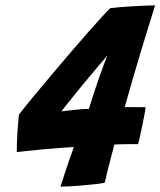

<svg xmlns="http://www.w3.org/2000/svg" viewBox="-20 -691 598 716"><path d="M495 -153.5Q480.5 -153.5 466 -153.5Q451.5 -153.5 436.8 -153.2Q422 -153 406.5 -152Q393 -102 384.2 -66.5Q375.5 -31 370.5 -9.5Q356 -6.5 332.8 -4Q309.5 -1.5 284.2 0.8Q259 3 237.8 4Q216.5 5 205.5 5Q211 -13 224 -52.2Q237 -91.5 255.5 -143Q230.5 -141.5 198.5 -139Q166.5 -136.5 134.5 -133.5Q102.5 -130.5 77.5 -127.8Q52.5 -125 42.5 -124Q42.5 -155.5 44.8 -192.5Q47 -229.5 50.5 -263.5Q70.5 -289.5 100.5 -326Q130.5 -362.5 165.8 -404.2Q201 -446 236.5 -487.5Q272 -529 303.8 -565.2Q335.5 -601.5 358.8 -626.8Q382 -652 391.5 -660.5Q400 -662 421.2 -663.8Q442.5 -665.5 468.8 -667.2Q495 -669 519.5 -670Q544 -671 558.5 -671Q556 -663.5 547.5 -636Q539 -608.5 526.5 -568.2Q514 -528 499.8 -480.5Q485.5 -433 471.5 -384Q457.5 -335 445 -291.5Q458.5 -291.5 474.8 -291.5Q491 -291.5 504.5 -291.5Q518 -291.5 523 -291Q523 -287.5 520.2 -272Q517.5 -256.5 513.2 -235.2Q509 -214 504.2 -192Q499.5 -170 495 -153.5ZM380.5 -484Q367.5 -469 351.2 -449.8Q335 -430.5 317.5 -409.8Q300 -389 283.2 -368.5Q266.5 -348 251.8 -329.8Q237 -311.5 226 -297.5Q215 -283.5 209 -275.5Q214.5 -276.5 226.2 -277.8Q238 -279 253.2 -280.8Q268.5 -282.5 284 -283.8Q299.5 -285 311.5 -285Q314 -293 319.8 -311.5Q325.5 -330 333.5 -354Q341.5 -378 350.2 -403.2Q359 -428.5 367 -449.8Q375 -471 380.5 -484Z"/></svg>

Font: Grandstander Thin ExtraBold
Style: Italic
Weight: 800
Italic angle: -15°
Version: Version 1.200